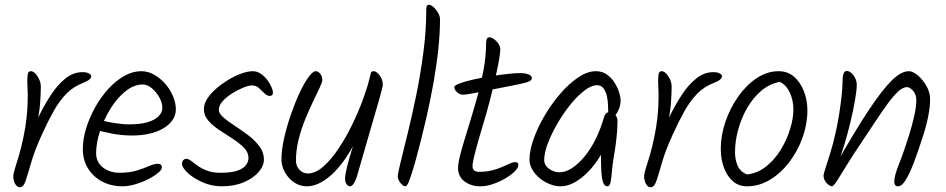

<svg xmlns="http://www.w3.org/2000/svg" viewBox="-20 -802 3985 809"><path d="M152 -436Q152 -409 149 -366Q146 -323 128 -243L121 -267Q133 -291 152.5 -329.5Q172 -368 197.5 -406.5Q223 -445 256 -471.5Q289 -498 328 -498Q344 -498 354 -493Q364 -488 364 -480Q364 -474 357 -467.5Q350 -461 333 -454Q290 -438 260.5 -408Q231 -378 207 -335.5Q183 -293 157 -236Q126 -168 111.5 -117.5Q97 -67 88 -40Q79 -13 63 -13Q56 -13 49.5 -19.5Q43 -26 39.5 -36.5Q36 -47 36 -58Q36 -70 43 -92Q50 -114 60 -147.5Q70 -181 79 -225Q87 -262 92 -307Q97 -352 97 -405Q97 -417 96 -431.5Q95 -446 95 -459Q95 -477 97 -489.5Q99 -502 110 -502Q119 -502 128.5 -492.5Q138 -483 145 -468Q152 -453 152 -436Z M575 -502Q604 -502 630 -487Q656 -472 676.5 -448.5Q697 -425 709 -396.5Q721 -368 721 -341Q721 -316 706.5 -295.5Q692 -275 667 -260.5Q642 -246 608.5 -238.5Q575 -231 537 -231Q495 -231 455 -238.5Q415 -246 376 -257L387 -301Q421 -290 459 -284Q497 -278 525 -278Q571 -278 601.5 -287Q632 -296 648 -312Q664 -328 664 -347Q664 -369 651.5 -391.5Q639 -414 620 -430Q601 -446 581 -446Q545 -446 510 -418.5Q475 -391 447 -346.5Q419 -302 402 -251.5Q385 -201 385 -156Q385 -119 413.5 -96.5Q442 -74 484 -74Q526 -74 556.5 -83.5Q587 -93 608.5 -102.5Q630 -112 644 -112Q653 -112 657.5 -108Q662 -104 662 -96Q662 -87 646 -73.5Q630 -60 604.5 -47Q579 -34 550 -25.5Q521 -17 495 -17Q450 -17 412.5 -36Q375 -55 352 -90.5Q329 -126 329 -173Q329 -216 343 -261.5Q357 -307 381 -350Q405 -393 436.5 -427.5Q468 -462 503.5 -482Q539 -502 575 -502Z M1130 -412Q1130 -398 1117 -398Q1105 -398 1094 -409Q1083 -420 1071 -431Q1059 -442 1041 -442Q1028 -442 1005.5 -433Q983 -424 959 -409Q935 -394 918.5 -376Q902 -358 902 -339Q902 -324 921 -307.5Q940 -291 968.5 -272.5Q997 -254 1025.5 -232.5Q1054 -211 1073 -185.5Q1092 -160 1092 -130Q1092 -103 1069.5 -77Q1047 -51 1007 -34Q967 -17 915 -17Q872 -17 833.5 -34Q795 -51 771 -73.5Q747 -96 747 -112Q747 -122 752.5 -127.5Q758 -133 764 -133Q774 -133 785.5 -124Q797 -115 813 -103.5Q829 -92 852.5 -83Q876 -74 909 -74Q955 -74 980.5 -83Q1006 -92 1016.5 -106.5Q1027 -121 1027 -136Q1027 -160 1008 -179.5Q989 -199 961 -217Q933 -235 905 -253.5Q877 -272 858 -293.5Q839 -315 839 -342Q839 -364 853.5 -386.5Q868 -409 892 -429.5Q916 -450 943.5 -466.5Q971 -483 998 -492.5Q1025 -502 1045 -502Q1063 -502 1078.5 -491.5Q1094 -481 1105.5 -466Q1117 -451 1123.5 -436Q1130 -421 1130 -412Z M1338 -464Q1338 -456 1327 -432.5Q1316 -409 1299.5 -375Q1283 -341 1266 -299.5Q1249 -258 1238 -213.5Q1227 -169 1227 -125Q1227 -102 1242 -86.5Q1257 -71 1277 -71Q1309 -71 1342.5 -100.5Q1376 -130 1407.5 -177.5Q1439 -225 1465.5 -280Q1492 -335 1510.5 -386Q1529 -437 1537 -472Q1541 -489 1543 -495.5Q1545 -502 1555 -502Q1561 -502 1567.5 -497Q1574 -492 1580 -484Q1586 -476 1589.5 -466Q1593 -456 1593 -445Q1593 -437 1579 -387.5Q1565 -338 1540.5 -254.5Q1516 -171 1484 -59Q1478 -39 1470 -28Q1462 -17 1456 -17Q1447 -17 1440.5 -25.5Q1434 -34 1434 -50Q1434 -66 1442 -98Q1450 -130 1462.5 -171.5Q1475 -213 1490 -254L1497 -252Q1480 -208 1459 -171.5Q1438 -135 1415 -106.5Q1392 -78 1368 -58Q1344 -38 1320 -27.5Q1296 -17 1274 -17Q1250 -17 1230.5 -27Q1211 -37 1196.5 -53.5Q1182 -70 1174 -90Q1166 -110 1166 -130Q1166 -170 1177 -219Q1188 -268 1205 -317.5Q1222 -367 1241.5 -409Q1261 -451 1279.5 -476.5Q1298 -502 1310 -502Q1321 -502 1329.5 -491Q1338 -480 1338 -464Z M1734 -136Q1728 -114 1722.5 -95.5Q1717 -77 1712 -62.5Q1707 -48 1703 -37.5Q1699 -27 1695 -22Q1691 -17 1688 -17Q1683 -17 1677.5 -21Q1672 -25 1667 -31.5Q1662 -38 1659 -45Q1656 -52 1656 -58Q1656 -70 1668 -119Q1680 -168 1698 -241Q1716 -314 1734 -402Q1752 -490 1764 -581.5Q1776 -673 1776 -757Q1776 -771 1778 -776.5Q1780 -782 1789 -782Q1793 -782 1800.5 -777Q1808 -772 1815.5 -763Q1823 -754 1828.5 -743Q1834 -732 1834 -720Q1834 -663 1827 -596.5Q1820 -530 1807 -456Q1794 -382 1775.5 -301.5Q1757 -221 1734 -136Z M2088 -594Q2088 -580 2082.5 -548.5Q2077 -517 2067 -473Q2057 -429 2043.5 -376.5Q2030 -324 2013 -269Q1995 -209 1986 -175Q1977 -141 1974 -125.5Q1971 -110 1971 -103Q1971 -78 1998 -78Q2028 -78 2052.5 -84Q2077 -90 2096 -98.5Q2115 -107 2128.5 -113Q2142 -119 2150 -119Q2158 -119 2161 -116Q2164 -113 2164 -107Q2164 -95 2149 -80Q2134 -65 2109.5 -50.5Q2085 -36 2057.5 -26.5Q2030 -17 2004 -17Q1982 -17 1965 -23Q1948 -29 1935.5 -39Q1923 -49 1916.5 -63Q1910 -77 1910 -92Q1910 -117 1922 -160.5Q1934 -204 1951.5 -260Q1969 -316 1986.5 -377.5Q2004 -439 2016 -500Q2028 -561 2028 -615Q2028 -630 2031 -637.5Q2034 -645 2043 -645Q2048 -645 2055.5 -641Q2063 -637 2070.5 -629.5Q2078 -622 2083 -613Q2088 -604 2088 -594ZM2169 -494Q2193 -494 2207 -488.5Q2221 -483 2221 -473Q2221 -465 2210.5 -459.5Q2200 -454 2166.5 -447Q2133 -440 2065 -427Q2007 -416 1976.5 -409.5Q1946 -403 1929 -403Q1922 -403 1913.5 -408Q1905 -413 1899.5 -420.5Q1894 -428 1894 -434Q1894 -442 1916.5 -450.5Q1939 -459 1974.5 -467Q2010 -475 2048.5 -481Q2087 -487 2119.5 -490.5Q2152 -494 2169 -494Z M2595 -378Q2595 -365 2591 -352Q2587 -339 2581 -328.5Q2575 -318 2568.5 -311.5Q2562 -305 2558 -305Q2548 -305 2545 -316Q2542 -327 2542 -354Q2542 -375 2537.5 -395.5Q2533 -416 2523 -429.5Q2513 -443 2496 -443Q2472 -443 2442.5 -420.5Q2413 -398 2383.5 -361.5Q2354 -325 2329 -282Q2304 -239 2288.5 -198.5Q2273 -158 2273 -128Q2273 -105 2294 -90.5Q2315 -76 2337 -76Q2363 -76 2390 -93.5Q2417 -111 2443 -142.5Q2469 -174 2490 -216.5Q2511 -259 2525 -308Q2527 -317 2533.5 -323.5Q2540 -330 2550 -330Q2556 -330 2561.5 -327Q2567 -324 2572 -318.5Q2577 -313 2579.5 -306Q2582 -299 2582 -291Q2582 -276 2580.5 -254Q2579 -232 2575.5 -202.5Q2572 -173 2565 -134Q2560 -103 2558 -76.5Q2556 -50 2552.5 -33.5Q2549 -17 2539 -17Q2526 -17 2520.5 -35.5Q2515 -54 2513.5 -85Q2512 -116 2512 -156Q2512 -170 2514 -183Q2516 -196 2520 -209L2537 -206Q2527 -174 2506.5 -140.5Q2486 -107 2459 -79Q2432 -51 2402 -34Q2372 -17 2342 -17Q2319 -17 2295.5 -26.5Q2272 -36 2253 -52Q2234 -68 2222.5 -88Q2211 -108 2211 -129Q2211 -168 2228.5 -217Q2246 -266 2275.5 -316Q2305 -366 2341.5 -408Q2378 -450 2416.5 -476Q2455 -502 2491 -502Q2517 -502 2536.5 -488.5Q2556 -475 2569 -454.5Q2582 -434 2588.5 -413.5Q2595 -393 2595 -378Z M2810 -436Q2810 -409 2807 -366Q2804 -323 2786 -243L2779 -267Q2791 -291 2810.5 -329.5Q2830 -368 2855.5 -406.5Q2881 -445 2914 -471.5Q2947 -498 2986 -498Q3002 -498 3012 -493Q3022 -488 3022 -480Q3022 -474 3015 -467.5Q3008 -461 2991 -454Q2948 -438 2918.5 -408Q2889 -378 2865 -335.5Q2841 -293 2815 -236Q2784 -168 2769.5 -117.5Q2755 -67 2746 -40Q2737 -13 2721 -13Q2714 -13 2707.5 -19.5Q2701 -26 2697.5 -36.5Q2694 -47 2694 -58Q2694 -70 2701 -92Q2708 -114 2718 -147.5Q2728 -181 2737 -225Q2745 -262 2750 -307Q2755 -352 2755 -405Q2755 -417 2754 -431.5Q2753 -446 2753 -459Q2753 -477 2755 -489.5Q2757 -502 2768 -502Q2777 -502 2786.5 -492.5Q2796 -483 2803 -468Q2810 -453 2810 -436Z M3382 -337Q3382 -280 3362 -223.5Q3342 -167 3306.5 -120Q3271 -73 3225 -45Q3179 -17 3127 -17Q3093 -17 3068.5 -38Q3044 -59 3030.5 -95Q3017 -131 3017 -175Q3017 -231 3036.5 -288.5Q3056 -346 3090 -394.5Q3124 -443 3168 -472.5Q3212 -502 3261 -502Q3299 -502 3326 -478.5Q3353 -455 3367.5 -417Q3382 -379 3382 -337ZM3266 -457Q3222 -449 3187 -419Q3152 -389 3127.5 -346Q3103 -303 3090 -254.5Q3077 -206 3077 -160Q3077 -130 3088 -104Q3099 -78 3128 -67Q3172 -72 3208 -100.5Q3244 -129 3269.5 -170.5Q3295 -212 3309 -257.5Q3323 -303 3323 -341Q3323 -379 3308 -411.5Q3293 -444 3266 -457Z M3590 -445Q3590 -422 3582.5 -379Q3575 -336 3563 -286Q3551 -236 3536.5 -188.5Q3522 -141 3508 -109L3496 -99Q3539 -174 3574.5 -233Q3610 -292 3639.5 -336.5Q3669 -381 3693.5 -412.5Q3718 -444 3738.5 -464Q3759 -484 3776.5 -493Q3794 -502 3810 -502Q3826 -502 3847 -484.5Q3868 -467 3883.5 -440Q3899 -413 3899 -383Q3899 -351 3890.5 -309Q3882 -267 3866 -219Q3848 -163 3830.5 -117Q3813 -71 3796.5 -44Q3780 -17 3764 -17Q3756 -17 3752 -22Q3748 -27 3748 -37Q3748 -61 3768 -111Q3788 -161 3810 -231Q3824 -276 3832.5 -315Q3841 -354 3841 -379Q3841 -405 3827 -420Q3813 -435 3802 -435Q3785 -435 3765 -417Q3745 -399 3720.5 -365.5Q3696 -332 3666 -286.5Q3636 -241 3600 -187Q3572 -146 3548 -106.5Q3524 -67 3508 -42Q3492 -17 3486 -17Q3481 -17 3474.5 -21Q3468 -25 3462.5 -31Q3457 -37 3453.5 -45.5Q3450 -54 3450 -63Q3450 -68 3458.5 -94.5Q3467 -121 3479 -159.5Q3491 -198 3500 -239Q3509 -278 3515.5 -319Q3522 -360 3526 -396.5Q3530 -433 3530 -456Q3530 -479 3534 -491Q3538 -503 3548 -503Q3557 -503 3566.5 -495Q3576 -487 3583 -473.5Q3590 -460 3590 -445Z"/></svg>

Font: Kalam Variable Light
Style: Regular
Weight: 300
Designer: Lipi Raval, Jonny Pinhorn
Foundry: Indian Type Foundry
Version: Version 3.000